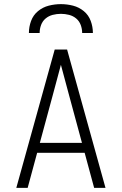

<svg xmlns="http://www.w3.org/2000/svg" viewBox="-20 -910 590 930"><path d="M59 0 245 -670H305L491 0H436L390 -170H160L114 0ZM377 -218 315 -447Q305 -484 295 -521.5Q285 -559 275 -596Q265 -559 255 -521.5Q245 -484 235 -447L173 -218ZM120 -750Q120 -780 130.5 -808.5Q141 -837 164 -856Q187 -875 216 -882.5Q245 -890 275 -890Q305 -890 334 -882.5Q363 -875 386 -856Q409 -837 419.5 -808.5Q430 -780 430 -750H378Q378 -770 371 -789Q364 -808 349 -820.5Q334 -833 314.5 -838Q295 -843 275 -843Q255 -843 235.5 -838Q216 -833 201 -820.5Q186 -808 179 -789Q172 -770 172 -750Z"/></svg>

Font: Lode Dark
Style: Regular
Weight: 400
Monospace: yes
Designer: Belleve Invis
Foundry: Belleve Invis
Version: Version 29.2.0; ttfautohint (v1.8.3)